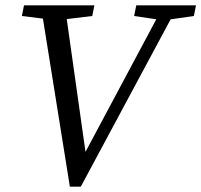

<svg xmlns="http://www.w3.org/2000/svg" viewBox="-20 -690 755 720"><path d="M62 -630 183 -615H202L326 -630L334 -670H70L62 -630ZM242 10H283L648 -670H594L280 -82H306L223 -670H133L242 10ZM483 -630 584 -615H603L707 -630L715 -670H491L483 -630Z"/></svg>

Font: Source Serif Variable
Style: Italic
Weight: 389
Italic angle: -12°
Designer: Frank Grießhammer
Foundry: Adobe Systems Incorporated
Version: Version 3.001;hotconv 1.0.111;makeotfexe 2.5.65597